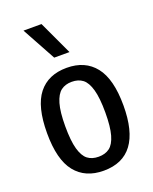

<svg xmlns="http://www.w3.org/2000/svg" viewBox="-151 -892 789 987"><g transform="rotate(-20 243.5 -399.0)"><path d="M34.5 -270.5Q34.5 -416.5 88.2 -484.5Q142 -552.5 243.5 -552.5Q344 -552.5 398.2 -484Q452.5 -415.5 452.5 -271Q452.5 10 243.5 10Q143 10 88.8 -57.8Q34.5 -125.5 34.5 -270.5ZM352.5 -269Q352.5 -349 339.5 -394.5Q326.5 -440 303 -458Q279.5 -476 243.5 -476Q208 -476 184.2 -458Q160.5 -440 147.5 -395.2Q134.5 -350.5 134.5 -272.5Q134.5 -192.5 147.2 -147.5Q160 -102.5 183.5 -84.5Q207 -66.5 243.5 -66.5Q279.5 -66.5 303.2 -84.2Q327 -102 339.8 -146.5Q352.5 -191 352.5 -269ZM202 -623.5 101 -808H199.5L285.5 -623.5Z"/></g></svg>

Font: Encode Sans Condensed Medium
Style: Regular
Weight: 500
Width: 3
Designer: Multiple Designers
Foundry: Impallari Type
Version: Version 2.000